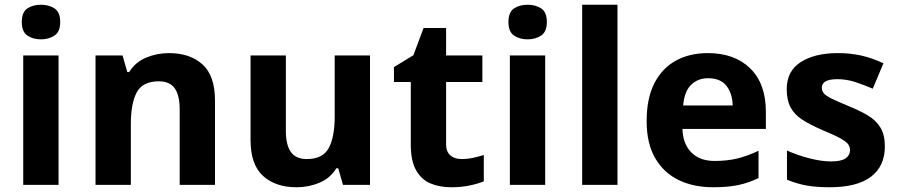

<svg xmlns="http://www.w3.org/2000/svg" viewBox="-20 -780 3791 810"><path d="M153 -760Q186 -760 210 -744.5Q234 -729 234 -687Q234 -646 210 -630Q186 -614 153 -614Q119 -614 95.5 -630Q72 -646 72 -687Q72 -729 95.5 -744.5Q119 -760 153 -760ZM227 -546V0H78V-546Z M693 -556Q781 -556 834 -508.5Q887 -461 887 -356V0H738V-319Q738 -378 717 -407.5Q696 -437 650 -437Q582 -437 557 -390.5Q532 -344 532 -257V0H383V-546H497L517 -476H525Q551 -518 596.5 -537Q642 -556 693 -556Z M1541 -546V0H1427L1407 -70H1399Q1373 -28 1327.5 -9Q1282 10 1231 10Q1143 10 1090 -37.5Q1037 -85 1037 -190V-546H1186V-227Q1186 -169 1207 -139Q1228 -109 1274 -109Q1342 -109 1367 -155.5Q1392 -202 1392 -289V-546Z M1927 -109Q1952 -109 1975 -114Q1998 -119 2021 -126V-15Q1997 -5 1961.5 2.5Q1926 10 1884 10Q1835 10 1796.5 -6Q1758 -22 1735.5 -61.5Q1713 -101 1713 -171V-434H1642V-497L1724 -547L1767 -662H1862V-546H2015V-434H1862V-171Q1862 -140 1880 -124.5Q1898 -109 1927 -109Z M2206 -760Q2239 -760 2263 -744.5Q2287 -729 2287 -687Q2287 -646 2263 -630Q2239 -614 2206 -614Q2172 -614 2148.5 -630Q2125 -646 2125 -687Q2125 -729 2148.5 -744.5Q2172 -760 2206 -760ZM2280 -546V0H2131V-546Z M2585 0H2436V-760H2585Z M2966 -556Q3079 -556 3145 -491.5Q3211 -427 3211 -308V-236H2859Q2861 -173 2896.5 -137Q2932 -101 2995 -101Q3048 -101 3091 -111.5Q3134 -122 3180 -144V-29Q3140 -9 3095.5 0.5Q3051 10 2988 10Q2906 10 2843 -20.5Q2780 -51 2744 -113Q2708 -175 2708 -269Q2708 -365 2740.5 -428.5Q2773 -492 2831 -524Q2889 -556 2966 -556ZM2967 -450Q2924 -450 2895.5 -422Q2867 -394 2862 -335H3071Q3070 -385 3045 -417.5Q3020 -450 2967 -450Z M3713 -162Q3713 -79 3654.5 -34.5Q3596 10 3480 10Q3423 10 3382 2.5Q3341 -5 3300 -22V-145Q3344 -125 3395 -112Q3446 -99 3485 -99Q3529 -99 3547.5 -112Q3566 -125 3566 -146Q3566 -160 3558.5 -171Q3551 -182 3526 -196Q3501 -210 3448 -232Q3397 -254 3364 -275.5Q3331 -297 3315 -327.5Q3299 -358 3299 -404Q3299 -480 3358 -518Q3417 -556 3515 -556Q3566 -556 3612 -546Q3658 -536 3707 -513L3662 -406Q3622 -423 3586 -434.5Q3550 -446 3513 -446Q3447 -446 3447 -410Q3447 -397 3455.5 -386.5Q3464 -376 3488.5 -364Q3513 -352 3561 -332Q3608 -313 3642 -292.5Q3676 -272 3694.5 -241.5Q3713 -211 3713 -162Z"/></svg>

Font: Noto Sans Medefaidrin
Style: Bold
Weight: 700
Designer: Dalton Maag Ltd
Foundry: Dalton Maag Ltd
Version: Version 1.002; ttfautohint (v1.8.4.7-5d5b)